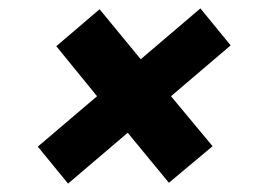

<svg xmlns="http://www.w3.org/2000/svg" viewBox="-20 -518 628 457"><path d="M142 -81 70 -169 211 -289 114 -408 217 -496 315 -377 457 -498 529 -410 387 -289 486 -170 382 -83 284 -202Z"/></svg>

Font: DM Sans 12pt Black
Style: Italic
Weight: 900
Italic angle: -10°
Version: Version 4.004;gftools[0.9.30]